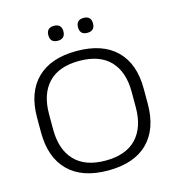

<svg xmlns="http://www.w3.org/2000/svg" viewBox="-119 -917 951 1031"><g transform="rotate(-15 356.0 -401.0)"><path d="M356 12.5Q212.5 12.5 136 -63.2Q59.5 -139 59.5 -278.5V-361Q59.5 -500.5 136 -576Q212.5 -651.5 356 -651.5Q500.5 -651.5 577 -576Q653.5 -500.5 653 -361V-278.5Q653 -139 576.8 -63.2Q500.5 12.5 356 12.5ZM356 -42.5Q469.5 -42.5 527.8 -104Q586 -165.5 586 -277V-362.5Q586 -474.5 527.8 -535.5Q469.5 -596.5 356 -596.5Q243 -596.5 184.8 -535.5Q126.5 -474.5 126.5 -362.5V-277Q126.5 -165.5 184.8 -104Q243 -42.5 356 -42.5ZM274 -730.5Q253.5 -730.5 243 -741Q232.5 -751.5 232.5 -771V-773.5Q232.5 -792.5 243 -803Q253.5 -813.5 274 -813.5Q295 -813.5 305.5 -803Q316 -792.5 316 -773.5V-771Q316 -751.5 305.5 -741Q295 -730.5 274 -730.5ZM439 -730.5Q418 -730.5 407.8 -741Q397.5 -751.5 397.5 -771V-773.5Q397.5 -792.5 407.8 -803Q418 -813.5 439 -813.5Q459.5 -813.5 470 -803Q480.5 -792.5 480.5 -773.5V-771Q480.5 -751.5 470 -741Q459.5 -730.5 439 -730.5Z"/></g></svg>

Font: Anek Gujarati SemiExpanded Light
Style: Regular
Weight: 300
Width: 6
Designer: Mrunmayee Ghaisas (Gujarati), Yesha Goshar (Latin)
Foundry: Ek Type
Version: Version 1.003